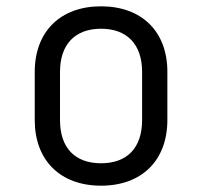

<svg xmlns="http://www.w3.org/2000/svg" viewBox="-20 -579 640 608"><path d="M300 9C429 9 510 -71 510 -199V-352C510 -479 429 -559 300 -559C171 -559 90 -479 90 -351V-199C90 -71 171 9 300 9ZM300 -62C218 -62 170 -110 170 -199V-351C170 -440 219 -488 300 -488C381 -488 430 -440 430 -351V-199C430 -110 382 -62 300 -62Z"/></svg>

Font: Tekne LDO Light
Style: Regular
Weight: 300
Monospace: yes
Designer: Alessio Laiso, Mario Rullo, Paolo Rosset
Foundry: Alessio Laiso
Version: Version 1.000;hotconv 1.0.109;makeotfexe 2.5.65596